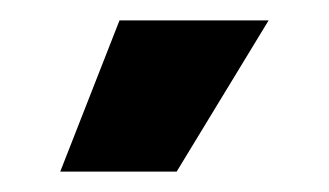

<svg xmlns="http://www.w3.org/2000/svg" viewBox="-20 -759 322 188"><path d="M39 -591 97 -739H243L153 -591Z"/></svg>

Font: Geist
Style: Bold
Weight: 400
Designer: Basement.studio, Andrés Briganti, Mateo Zaragoza
Foundry: Basement.studio, Vercel, Andrés Briganti, Guido Ferreyra, Mateo Zaragoza
Version: Version 1.401